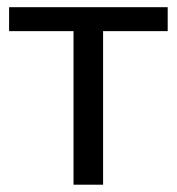

<svg xmlns="http://www.w3.org/2000/svg" viewBox="-20 -506 484 526"><path d="M181.4 0V-420.7H4.9V-486.3H439.4V-420.7H262.4V0Z"/></svg>

Font: Nunito Sans 12pt ExtraLight
Style: Regular
Weight: 200
Designer: Vernon Adams
Foundry: Vernon Adams
Version: Version 3.101;gftools[0.9.27]